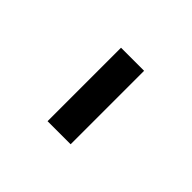

<svg xmlns="http://www.w3.org/2000/svg" viewBox="27 -912 547 547"><g transform="rotate(-45 300.0 -638.5)"><path d="M152 -592V-685H448V-592Z"/></g></svg>

Font: TypoPRO Source Code Pro
Style: Bold
Weight: 700
Monospace: yes
Designer: Paul D. Hunt, Teo Tuominen
Foundry: Adobe Systems Incorporated
Version: Version 2.010;PS 1.0;hotconv 1.0.84;makeotf.lib2.5.63406